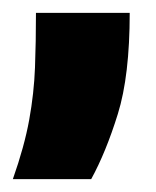

<svg xmlns="http://www.w3.org/2000/svg" viewBox="-30 -150 243 299"><path d="M-10 129Q8 78 15.5 36.5Q23 -5 24.5 -45Q26 -85 26 -130H172Q172 -32 153.5 27.5Q135 87 112 129Z"/></svg>

Font: Bricolage Grotesque 48pt ExtraBold
Style: Regular
Weight: 800
Designer: Mathieu Triay
Foundry: Atelier Triay
Version: Version 1.000; ttfautohint (v1.8.4.7-5d5b);gftools[0.9.32]